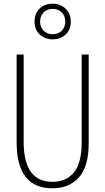

<svg xmlns="http://www.w3.org/2000/svg" viewBox="-20 -1009 570 1039"><path d="M264 10Q70 10 70 -239V-714H108V-242Q108 -132 147.5 -78.5Q187 -25 264 -25Q339 -25 380.5 -76.5Q422 -128 422 -239V-714H460V-235Q460 -108 407 -49Q354 10 264 10ZM265 -796Q225 -796 196 -821.5Q167 -847 167 -892Q167 -937 195 -963Q223 -989 265 -989Q306 -989 334.5 -962.5Q363 -936 363 -892Q363 -848 335 -822Q307 -796 265 -796ZM265 -824Q296 -824 314.5 -843Q333 -862 333 -892Q333 -923 314 -942Q295 -961 265 -961Q234 -961 215.5 -941.5Q197 -922 197 -892Q197 -863 215.5 -843.5Q234 -824 265 -824Z"/></svg>

Font: Noto Sans Mono Condensed ExtraLight
Style: Regular
Weight: 200
Width: 3
Designer: Monotype Design Team
Foundry: Monotype Imaging Inc.
Version: Version 2.014; ttfautohint (v1.8.4.7-5d5b)